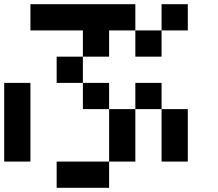

<svg xmlns="http://www.w3.org/2000/svg" viewBox="-20 -895 1040 915"><path d="M0 -125V-500H125V-125ZM250 0V-125H500V0ZM250 -500V-625H375V-500ZM500 -125V-375H625V-125ZM500 -625H375V-750H125V-875H625V-750H500ZM500 -500V-375H375V-500ZM750 -125V-375H875V-125ZM750 -625H625V-750H750ZM750 -500V-375H625V-500ZM750 -750V-875H875V-750Z"/></svg>

Font: GalmuriMono7 Regular
Style: Regular
Weight: 400
Designer: Lee Minseo (quiple)
Version: Version 2.399;hotconv 1.1.1;makeotfexe 2.6.0 DEVELOPMENT